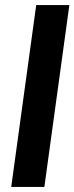

<svg xmlns="http://www.w3.org/2000/svg" viewBox="-20 -733 292 753"><path d="M24 0H154L252 -713H122Z"/></svg>

Font: Ronzino Bold
Style: Italic
Weight: 700
Italic angle: -8°
Designer: Nunzio Mazzaferro
Foundry: Collletttivo
Version: Version 1.000;Glyphs 3.3 (3337)